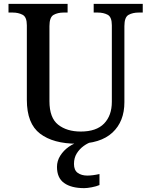

<svg xmlns="http://www.w3.org/2000/svg" viewBox="-20 -734 774 994"><path d="M378 10Q256 10 187.5 -42Q119 -94 119 -217V-603Q119 -646 97 -657.5Q75 -669 46 -669H24V-714H330V-669H309Q279 -669 257.5 -657Q236 -645 236 -599V-210Q236 -124 281 -88.5Q326 -53 398 -53Q479 -53 519 -94.5Q559 -136 559 -207V-603Q559 -646 537.5 -657.5Q516 -669 486 -669H465V-714H719V-669H698Q667 -669 645.5 -657Q624 -645 624 -599V-205Q624 -105 562 -47.5Q500 10 378 10ZM416 240Q349 240 312 213.5Q275 187 275 130Q275 99 292 72Q309 45 336 26Q363 7 393 0H456Q435 6 413.5 21.5Q392 37 377.5 60Q363 83 363 115Q363 147 382.5 161Q402 175 432 175Q445 175 461 173Q477 171 495 167V224Q479 231 455 235.5Q431 240 416 240Z"/></svg>

Font: Noto Serif NP Hmong Medium
Style: Regular
Weight: 500
Designer: Dalton Maag Ltd
Foundry: Dalton Maag Ltd
Version: Version 1.001; ttfautohint (v1.8.4.7-5d5b)